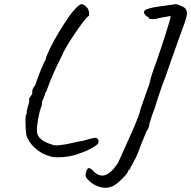

<svg xmlns="http://www.w3.org/2000/svg" viewBox="-20 -705 909 913"><path d="M105 -64Q101 -94 101 -131Q101 -155 104 -158Q107 -160 107 -170Q106 -176 114 -203Q121 -221 118 -234Q119 -236 121.5 -241Q124 -246 128 -251Q133 -256 133.5 -261.5Q134 -267 133 -269V-270Q133 -274 135.5 -280.5Q138 -287 141 -291Q144 -294 146.5 -299Q149 -304 150 -306Q151 -313 165.5 -350.5Q180 -388 185 -396V-398Q189 -408 196 -419Q198 -433 210 -458Q233 -509 274.5 -575.5Q316 -642 340 -665Q350 -676 356.5 -680.5Q363 -685 369 -685Q378 -685 392 -671Q404 -659 404 -639Q404 -628 400 -628Q387 -619 348 -563Q309 -507 285 -463Q272 -435 262.5 -416Q253 -397 250 -391L246 -382Q222 -331 201 -272Q196 -266 194.5 -259.5Q193 -253 193 -251Q191 -252 189.5 -245.5Q188 -239 186 -234Q179 -228 179 -205Q168 -178 161 -137Q154 -96 156 -76Q160 -43 211 -23Q234 -14 245 -14Q252 -13 266.5 -15Q281 -17 300 -20H299Q304 -21 354 -32Q378 -35 394 -41Q424 -50 433 -50Q439 -50 441 -48Q449 -42 449 -33L447 -24Q444 -16 415 0Q386 16 359 24Q338 33 310.5 38Q283 43 257 43Q230 43 217 38Q178 28 146 -1.5Q114 -31 105 -64ZM483 188Q460 188 437 177.5Q414 167 397 148Q387 138 387 127Q387 121 390 112Q395 94 403 94Q407 94 414.5 99.5Q422 105 428 113Q448 130 466 130Q502 130 542 68L568 10Q624 -113 631 -134Q631 -135 632 -138Q633 -141 636 -145Q637 -149 641.5 -162Q646 -175 649 -189L691 -308Q695 -328 702.5 -351.5Q710 -375 716 -391Q720 -399 746 -477Q758 -515 767 -542Q771 -554 782 -590Q793 -626 791 -629L735 -619Q724 -614 708 -614Q698 -614 691.5 -616Q685 -618 686 -621V-626Q681 -622 672.5 -631.5Q664 -641 665 -649Q665 -657 684.5 -663.5Q704 -670 736 -674L808 -684Q813 -688 833 -680.5Q853 -673 861 -665Q869 -654 869 -643Q869 -629 860.5 -603.5Q852 -578 822 -497L789 -404Q765 -331 752 -301Q748 -288 741 -269Q724 -220 716 -191Q704 -163 690 -115Q690 -107 686 -97Q682 -87 677 -82L653 -23L644 1Q642 7 633.5 28Q625 49 618 59Q615 67 607 80Q599 93 599 96Q599 97 598 99.5Q597 102 594 102Q593 103 590.5 105.5Q588 108 588 112Q583 124 557 149Q531 174 515 181Q497 188 483 188Z"/></svg>

Font: Caveat
Style: Regular
Weight: 400
Designer: Pablo Impallari
Foundry: Pablo Impallari
Version: Version 1.500; ttfautohint (v1.6)